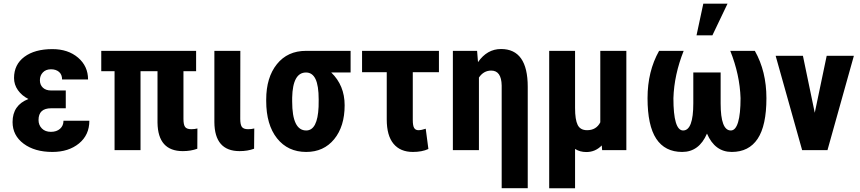

<svg xmlns="http://www.w3.org/2000/svg" viewBox="-20 -799 4579 1022"><path d="M46.9 -149.4Q46.9 -239.3 131.3 -272Q96.2 -289.6 75.4 -319.1Q54.7 -348.6 54.7 -383.8Q54.7 -455.6 109.9 -496.6Q165 -537.6 258.8 -537.6Q342.3 -537.6 395.5 -492.2Q448.7 -446.8 448.7 -376H310.5Q310.5 -402.3 294.2 -416.3Q277.8 -430.2 251.5 -430.2Q224.1 -430.2 208.3 -413.6Q192.4 -397 192.4 -372.1Q192.4 -347.2 208.3 -332.3Q224.1 -317.4 252 -317.4H330.1V-222.7H252.4Q185.1 -222.7 185.1 -160.2Q185.1 -133.3 202.9 -115.2Q220.7 -97.2 251 -97.2Q281.2 -97.2 299.6 -113.5Q317.9 -129.9 317.9 -156.2H455.6Q455.6 -80.6 400.4 -35.4Q345.2 9.8 258.8 9.8Q164.6 9.8 105.7 -34.2Q46.9 -78.1 46.9 -149.4Z M1023.9 -419.9H956.5V-166Q956.5 -134.3 965.6 -122.8Q974.6 -111.3 998 -111.3Q1016.6 -111.3 1030.8 -115.2L1030.3 -7.3Q995.6 5.4 953.1 5.4Q820.8 5.4 818.4 -145.5V-419.9H728V0H589.8V-419.9H519V-528.3H1023.9Z M1259.3 -528.3 1258.8 -166Q1258.8 -136.2 1267.3 -123.8Q1275.9 -111.3 1300.3 -111.3Q1319.3 -111.3 1333.5 -115.2L1332.5 -7.3Q1297.9 5.4 1255.4 5.4Q1122.1 5.4 1121.1 -148.9V-528.3Z M1535.2 -258.8Q1535.2 -104.5 1609.9 -104.5Q1670.4 -104.5 1675.8 -230.5L1676.3 -269Q1676.3 -343.8 1659.4 -378.4Q1642.6 -413.1 1608.9 -413.1Q1538.1 -413.1 1535.2 -279.3ZM1846.2 -413.1H1743.2Q1814.5 -344.2 1814.5 -238.8Q1814.5 -126 1758.8 -58.1Q1703.1 9.8 1609.9 9.8Q1512.2 9.8 1454.6 -62.7Q1397 -135.3 1397 -261.7V-269Q1397 -386.7 1453.9 -457.5Q1510.7 -528.3 1608.9 -528.3L1609.4 -527.8V-528.3H1846.2Z M2316.4 -414.6H2177.2V-161.1Q2177.2 -129.4 2184.6 -117.7Q2191.9 -106 2207 -106Q2223.6 -106 2246.1 -113.8L2260.3 -5.9Q2226.1 9.8 2177.7 9.8Q2110.8 9.8 2074.7 -33.7Q2038.6 -77.1 2038.6 -163.1V-414.6H1907.2V-528.3H2316.4Z M2519.5 -528.3 2524.4 -468.3Q2572.8 -538.1 2647 -538.1Q2789.1 -538.1 2789.1 -336.9V202.6H2650.4V-343.8Q2648.9 -423.3 2594.7 -423.3Q2554.2 -423.3 2529.3 -386.2V0H2390.6V-528.3Z M3041 -528.3V-224.1Q3041 -162.1 3054.9 -134Q3068.8 -106 3105 -106Q3153.8 -106 3175.3 -147.9V-528.3H3314V0H3185.1L3183.1 -24.9Q3148.9 10.3 3101.1 10.3Q3066.4 10.3 3041 -6.3V203.1H2903.3V-528.3Z M3619.1 -528.3Q3568.4 -400.9 3564.5 -276.4Q3564.5 -104.5 3616.2 -104.5Q3670.4 -104.5 3670.4 -249V-413.1H3815.9V-248.5Q3815.9 -104.5 3870.1 -104.5Q3895.5 -104.5 3908.7 -148.4Q3921.9 -192.4 3921.9 -276.4Q3918 -400.9 3867.2 -528.3H3998Q4059.6 -419.4 4059.6 -276.4Q4059.6 -130.4 4012.9 -60.3Q3966.3 9.8 3875 9.8Q3785.2 9.8 3743.2 -87.9Q3701.2 9.8 3611.3 9.8Q3519.5 9.8 3473.1 -60.5Q3426.8 -130.9 3426.8 -276.4Q3426.8 -419.4 3488.3 -528.3ZM3723.6 -779.3H3852.5L3772 -610.8H3687.5Z M4254.4 -499.5 4316.9 -198.7 4379.9 -499.5 4380.4 -502H4382.8H4521H4524.9L4523.9 -497.6L4385.3 -2.4L4384.8 0H4381.8H4252.4H4249.5L4249 -2.4L4109.9 -497.6L4108.9 -502H4112.8H4251.5H4253.9Z"/></svg>

Font: MAUL Condensed Bold
Style: Condensed Bold
Weight: 700
Designer: MAUL
Version: Version 1.0; 2020; ttfautohint (v1.8.3)